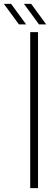

<svg xmlns="http://www.w3.org/2000/svg" viewBox="-85 -965 285 985"><path d="M70 0V-800H110V0ZM115 -840 38 -945H75L152 -840ZM12 -840 -65 -945H-28L49 -840Z"/></svg>

Font: Big Shoulders Text SC Thin
Style: Regular
Weight: 100
Designer: Patric King
Foundry: XO Type Co
Version: Version 2.002